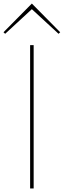

<svg xmlns="http://www.w3.org/2000/svg" viewBox="-75 -1065 360 1085"><path d="M115.2 -810.1V0H95.2V-810.1ZM105 -1044.9 265.1 -882.8 255.9 -874 105 -1013.2 -45.9 -874 -55.2 -882.8Z"/></svg>

Font: Sinkin Sans 100 Thin
Style: Regular
Weight: 100
Designer: Keith Bates
Foundry: K-Type
Version: Sinkin Sans (version 1.0)  by Keith Bates   •   © 2014   www